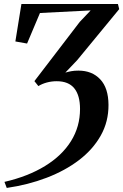

<svg xmlns="http://www.w3.org/2000/svg" viewBox="-20 -763 621 968"><path d="M14 184.5 2.5 154Q121.5 126.5 207 74Q292.5 21.5 338 -51.5Q383.5 -124.5 383.5 -213.5Q383.5 -282 354.5 -317.8Q325.5 -353.5 266 -353.5Q240 -353.5 216 -347Q192 -340.5 173.5 -329L153.5 -354L382 -652.5L437 -710.5L181.5 -697.5L116.5 -543.5L57.5 -554L88 -743H574.5L581 -717L369 -459.5L309.5 -397Q324.5 -401.5 340 -404.2Q355.5 -407 375.5 -407Q444 -407 485.2 -363.2Q526.5 -319.5 527 -234.5Q527.5 -150 488.2 -80Q449 -10 378.8 43.8Q308.5 97.5 215 133.2Q121.5 169 14 184.5Z"/></svg>

Font: Merriweather 120pt SemiBold
Style: Italic
Weight: 600
Italic angle: -7.8°
Version: Version 2.101